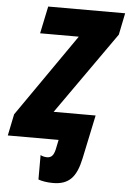

<svg xmlns="http://www.w3.org/2000/svg" viewBox="-103 -759 699 1039"><g transform="rotate(5 246.5 -239.5)"><path d="M224 235C311 235 351 192 373 88L423 -149H195L510 -596L534 -714H116L85 -566H295L-17 -117L-41 0H235L224 53C216 87 203 99 180 99C167 99 152 95 145 90V223C164 230 193 235 224 235Z"/></g></svg>

Font: Noto Sans Condensed Black
Style: Italic
Weight: 900
Width: 3
Italic angle: -12°
Designer: Monotype Design Team
Foundry: Monotype Imaging Inc.
Version: Version 2.013